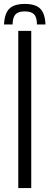

<svg xmlns="http://www.w3.org/2000/svg" viewBox="-40 -957 251 977"><path d="M86 -937Q140.5 -937 164.8 -912.8Q189 -888.5 191.5 -832.5H148Q148 -868.5 133.8 -883.8Q119.5 -899 86 -899Q53 -899 38.8 -883.8Q24.5 -868.5 24 -832.5H-19.5Q-17 -888.5 7.5 -912.8Q32 -937 86 -937ZM53 0V-800H119V0Z"/></svg>

Font: Big Shoulders Stencil Display Thin
Style: Regular
Weight: 400
Version: Version 2.001